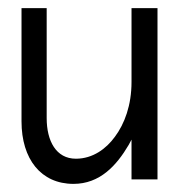

<svg xmlns="http://www.w3.org/2000/svg" viewBox="-20 -442 452 473"><path d="M33 -143C33 -50 81 11 161 11C226 11 267 -34 297 -85L304 -98V0H368V-422H304V-240C304 -183 287 -137 263 -105C242 -76 209 -51 167 -51C118 -51 95 -95 95 -151V-422H33Z"/></svg>

Font: Charger Sport
Style: LitNrw
Weight: 300
Designer: Jasper
Foundry: Cannot Into Space Fonts
Version: Version 1.1